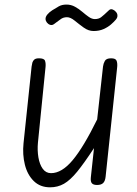

<svg xmlns="http://www.w3.org/2000/svg" viewBox="-20 -790 586 820"><path d="M194 10Q151.5 10 124.2 -16.8Q97 -43.5 86.2 -86.8Q75.5 -130 80.5 -178.5L115 -506Q116 -514.5 118.2 -522.5Q120.5 -530.5 126.8 -535.8Q133 -541 146.5 -541Q168.5 -541 172.2 -530.5Q176 -520 174.5 -504L142 -180.5Q139 -148 144 -118Q149 -88 162.5 -69.2Q176 -50.5 198 -50.5Q244 -50.5 290.2 -105.8Q336.5 -161 395 -280L420 -506Q421.5 -518.5 427.8 -529.8Q434 -541 454.5 -541Q474 -541 478 -530.5Q482 -520 480.5 -504L431 -35Q429 -16.5 420.5 -8.2Q412 0 394.5 0Q378.5 0 372.2 -7.5Q366 -15 368 -33L381.5 -157.5Q339.5 -93.5 309.8 -57Q280 -20.5 253.2 -5.2Q226.5 10 194 10ZM379.5 -657.5Q358 -657.5 337.5 -672.2Q317 -687 299 -701.8Q281 -716.5 266 -716.5Q249.5 -716.5 238 -707.2Q226.5 -698 209 -686Q202 -681.5 194 -684Q186 -686.5 180.5 -693.5Q175 -700.5 174.5 -708.5Q174 -718 182.2 -728Q190.5 -738 203 -746Q217.5 -755 231 -762.8Q244.5 -770.5 264 -770.5Q283.5 -770.5 300.2 -761.2Q317 -752 331.5 -739.5Q346 -727 359.2 -717.8Q372.5 -708.5 385 -708.5Q401 -708.5 411.5 -716.2Q422 -724 445.5 -746.5Q452 -752.5 460.2 -749.8Q468.5 -747 475 -739.5Q481.5 -732 481.5 -724.5Q482.5 -715 474.2 -705.5Q466 -696 454 -685.5Q441.5 -674.5 422.8 -666Q404 -657.5 379.5 -657.5Z"/></svg>

Font: Edu NSW ACT Cursive
Style: Regular
Weight: 400
Designer: Tina and Corey Anderson, Eben Sorkin, Mirko Velimirovic
Foundry: Sorkin Type Co.
Version: Version 2.000